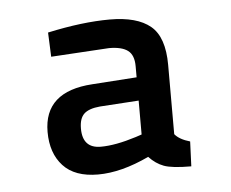

<svg xmlns="http://www.w3.org/2000/svg" viewBox="-34 -697 454 378"><g transform="rotate(-5 193.0 -508.0)"><path d="M302 -560V-423Q311 -412 332 -406L330 -357Q292 -357 276 -363Q260 -369 247 -383Q192 -357 146 -357Q100 -357 77 -382Q54 -407 54 -449Q54 -529 150 -535L238 -541V-563Q238 -585 226 -594Q214 -603 189 -603L74 -596L72 -644Q141 -659 195 -659Q249 -659 275.5 -637Q302 -615 302 -560ZM120 -450Q120 -411 156 -411Q185 -411 226 -424L238 -428V-495L161 -490Q139 -488 129.5 -479Q120 -470 120 -450Z"/></g></svg>

Font: TitilliumWeb-Regular
Style: Regular
Weight: 400
Version: Version 1.001;PS 57.000;hotconv 1.0.70;makeotf.lib2.5.55311